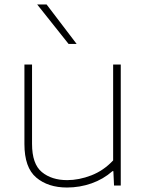

<svg xmlns="http://www.w3.org/2000/svg" viewBox="-20 -828 657 857"><path d="M279 9Q194.5 9 141.8 -35.5Q89 -80 89 -185V-540H123V-186Q123 -96 166.8 -60Q210.5 -24 280 -24Q332.5 -24 387.5 -45.2Q442.5 -66.5 485 -112V-540H519V0H489L486 -64H482Q441 -28 388.5 -9.5Q336 9 279 9ZM286 -632 146 -808H188L322 -632Z"/></svg>

Font: Encode Sans Expanded Expanded Thin
Style: Regular
Weight: 100
Width: 7
Designer: Multiple Designers
Foundry: Impallari Type
Version: Version 3.000; ttfautohint (v1.8.3) -l 8 -r 50 -G 200 -x 14 